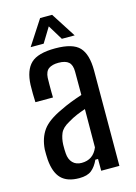

<svg xmlns="http://www.w3.org/2000/svg" viewBox="-117 -826 636 897"><g transform="rotate(-15 200.5 -378.0)"><path d="M153 7Q95 7 66 -22.5Q37 -52 32 -115Q31 -127 31 -139.5Q31 -152 31 -164Q35 -219 61.5 -256Q88 -293 156 -324Q180 -336 207 -346.5Q234 -357 262 -366V-479Q262 -511 246.5 -525Q231 -539 197 -539Q167 -539 150 -527Q133 -515 131 -484Q131 -471 130.5 -451.5Q130 -432 130.5 -414.5Q131 -397 131 -389H46Q44 -428 45 -473Q48 -543 82 -575.5Q116 -608 200 -608Q285 -608 317 -573.5Q349 -539 349 -461L348 0H260V-57H247Q233 -26 212.5 -9.5Q192 7 153 7ZM182 -59Q238 -59 260 -113L261 -298Q240 -291 219.5 -282.5Q199 -274 174 -259Q141 -241 131 -217Q121 -193 120 -163Q120 -149 120 -140Q120 -131 121 -121Q123 -92 139 -75.5Q155 -59 182 -59ZM91 -643 169 -763H227L304 -643H242L198 -715L154 -643Z"/></g></svg>

Font: Big Shoulders Text Medium
Style: Regular
Weight: 500
Designer: Patric King
Foundry: XO Type Co
Version: Version 1.000; ttfautohint (v1.8.2)